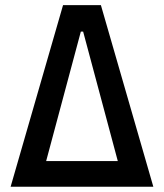

<svg xmlns="http://www.w3.org/2000/svg" viewBox="-20 -713 626 733"><path d="M20.5 0 220.7 -693.4H365.2L565.4 0ZM288.6 -592.3 156.2 -98.1H429.7L297.4 -592.3Z"/></svg>

Font: Caskaydia Cove Medium
Style: Regular
Weight: 500
Monospace: yes
Designer: Aaron Bell
Foundry: Saja Typeworks
Version: Version 4.300; ttfautohint (v1.8.3)